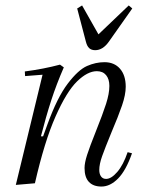

<svg xmlns="http://www.w3.org/2000/svg" viewBox="-20 -672 559 704"><path d="M369 -16Q388 -16 410 -41.5Q432 -67 448 -114L464 -110Q442 -47 413 -17.5Q384 12 352 12Q322 12 306 -5Q290 -22 290 -56Q290 -75 299.5 -104.5Q309 -134 331 -189Q357 -254 369 -291.5Q381 -329 381 -357Q381 -382 369 -396.5Q357 -411 335 -411Q301 -411 262.5 -373.5Q224 -336 183.5 -244.5Q143 -153 108 0L38 6L136 -398L72 -393L71 -410Q140 -419 200 -435L214 -425Q187 -363 168 -304.5Q149 -246 130 -172H138L154 -216Q190 -315 228.5 -365.5Q267 -416 299 -430Q331 -444 363 -444Q399 -444 420 -420Q441 -396 441 -354Q441 -325 427.5 -285.5Q414 -246 388 -185Q365 -129 354.5 -99.5Q344 -70 344 -49Q344 -34 350.5 -25Q357 -16 369 -16ZM465 -641 379 -519Q357 -488 329 -488Q315 -488 307 -495.5Q299 -503 295 -519L263 -641L281 -652L341 -546L452 -652Z"/></svg>

Font: Arapey
Style: Italic
Weight: 400
Italic angle: -12°
Designer: Eduardo Rodriguez Tunni
Foundry: Eduardo Rodriguez Tunni
Version: Version 3.000